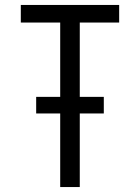

<svg xmlns="http://www.w3.org/2000/svg" viewBox="-20 -755 565 775"><path d="M223 0V-297H126V-364H223V-664H64V-735H461V-664H302V-364H399V-297H302V0Z"/></svg>

Font: Iosevka Pride
Style: Regular
Weight: 400
Monospace: yes
Designer: Belleve Invis
Foundry: Belleve Invis
Version: Version 30.3.1; ttfautohint (v1.8.4)